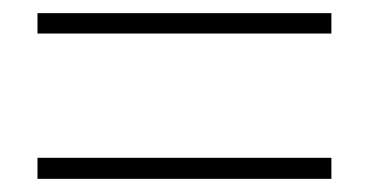

<svg xmlns="http://www.w3.org/2000/svg" viewBox="-20 -509 561 292"><path d="M37 -458V-489H484V-458ZM37 -237V-269H484V-237Z"/></svg>

Font: Noto Sans SC Thin Thin
Style: Regular
Weight: 250
Version: Version 2.004-H2;hotconv 1.0.118;makeotfexe 2.5.65603